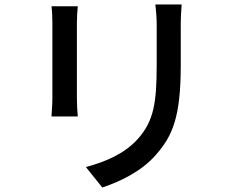

<svg xmlns="http://www.w3.org/2000/svg" viewBox="-20 -786 1040 854"><path d="M209 -758C212 -737 213 -702 213 -684V-349C213 -320 210 -285 209 -268H326C324 -288 322 -323 322 -349V-684C322 -712 324 -737 326 -758ZM671 -766C674 -740 677 -710 677 -674V-502C677 -327 664 -249 594 -169C533 -101 448 -66 362 -43L435 48C508 24 609 -22 674 -98C748 -182 784 -267 784 -496V-674C784 -710 786 -740 788 -766Z"/></svg>

Font: Noto Sans Japanese Medium
Style: Regular
Weight: 500
Designer: Ryoko NISHIZUKA (kana & ideographs); Paul D. Hunt (Latin, Greek & Cyrillic); Wenlong ZHANG (bopomofo); Sandoll Communica
Foundry: Adobe Systems Incorporated
Version: Version 1.000;PS 1;hotconv 1.0.78;makeotf.lib2.5.61930